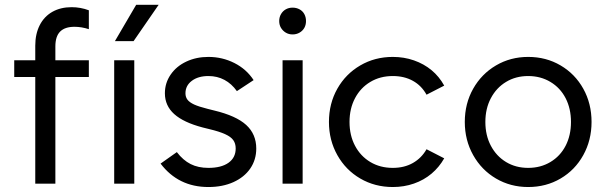

<svg xmlns="http://www.w3.org/2000/svg" viewBox="-20 -750 2478 784"><path d="M38.1 -503.9H342.8V-435.5H38.1ZM342.8 -708V-630.9Q312.5 -640.6 284.2 -640.6Q245.1 -640.6 225.6 -621.1Q206.1 -601.6 206.1 -560.5V0H124V-563.5Q124 -611.3 142.1 -647Q160.2 -682.6 193.8 -701.7Q227.5 -720.7 272.5 -720.7Q308.6 -720.7 342.8 -708Z M446.3 -503.9H528.3V0H446.3ZM627.9 -730.5H536.1L449.2 -582H525.4Z M635.7 -82 702.1 -128.9Q727.5 -95.7 758.3 -80.1Q789.1 -64.5 831.1 -64.5Q883.8 -64.5 913.1 -85.4Q942.4 -106.4 942.4 -143.6Q942.4 -164.1 932.6 -177.7Q922.9 -191.4 899.4 -202.1Q876 -212.9 835 -222.7L807.6 -229.5Q729.5 -250 691.4 -284.2Q653.3 -318.4 653.3 -369.1Q653.3 -411.1 676.8 -445.3Q700.2 -479.5 740.7 -498.5Q781.2 -517.6 831.1 -517.6Q887.7 -517.6 937 -492.7Q986.3 -467.8 1015.6 -422.9L947.3 -377.9Q925.8 -408.2 896.5 -423.8Q867.2 -439.5 831.1 -439.5Q789.1 -439.5 763.2 -419.9Q737.3 -400.4 737.3 -369.1Q737.3 -353.5 745.6 -342.8Q753.9 -332 772.9 -323.2Q792 -314.5 827.1 -305.7L854.5 -298.8Q944.3 -277.3 985.4 -239.7Q1026.4 -202.1 1026.4 -143.6Q1026.4 -97.7 1002 -62Q977.5 -26.4 933.1 -6.3Q888.7 13.7 831.1 13.7Q769.5 13.7 720.7 -10.3Q671.9 -34.2 635.7 -82Z M1133.8 -503.9H1215.8V0H1133.8ZM1120.1 -664.1Q1120.1 -679.7 1127.4 -692.4Q1134.8 -705.1 1147 -711.9Q1159.2 -718.8 1174.8 -718.8Q1190.4 -718.8 1203.1 -711.9Q1215.8 -705.1 1222.7 -692.4Q1229.5 -679.7 1229.5 -664.1Q1229.5 -648.4 1222.7 -636.2Q1215.8 -624 1203.1 -616.7Q1190.4 -609.4 1174.8 -609.4Q1159.2 -609.4 1147 -616.7Q1134.8 -624 1127.4 -636.2Q1120.1 -648.4 1120.1 -664.1Z M1323.2 -252Q1323.2 -327.1 1357.4 -387.7Q1391.6 -448.2 1451.2 -482.9Q1510.7 -517.6 1584 -517.6Q1629.9 -517.6 1670.4 -503.4Q1710.9 -489.3 1742.2 -463.4Q1773.4 -437.5 1793.9 -400.4L1721.7 -363.3Q1701.2 -400.4 1666 -419.9Q1630.9 -439.5 1584 -439.5Q1532.2 -439.5 1492.2 -415.5Q1452.1 -391.6 1429.7 -349.1Q1407.2 -306.6 1407.2 -252Q1407.2 -197.3 1429.7 -154.8Q1452.1 -112.3 1492.2 -88.4Q1532.2 -64.5 1584 -64.5Q1630.9 -64.5 1666 -84.5Q1701.2 -104.5 1721.7 -140.6L1793.9 -103.5Q1773.4 -67.4 1742.2 -41Q1710.9 -14.6 1670.4 -0.5Q1629.9 13.7 1584 13.7Q1510.7 13.7 1451.2 -21Q1391.6 -55.7 1357.4 -116.7Q1323.2 -177.7 1323.2 -252Z M1877.9 -252Q1877.9 -327.1 1912.1 -387.7Q1946.3 -448.2 2005.4 -482.9Q2064.5 -517.6 2136.7 -517.6Q2210 -517.6 2269 -482.9Q2328.1 -448.2 2361.8 -387.7Q2395.5 -327.1 2395.5 -252Q2395.5 -177.7 2361.8 -116.7Q2328.1 -55.7 2269 -21Q2210 13.7 2136.7 13.7Q2064.5 13.7 2005.4 -21Q1946.3 -55.7 1912.1 -116.7Q1877.9 -177.7 1877.9 -252ZM2311.5 -252Q2311.5 -306.6 2289.6 -349.1Q2267.6 -391.6 2227.5 -415.5Q2187.5 -439.5 2136.7 -439.5Q2085.9 -439.5 2046.4 -415.5Q2006.8 -391.6 1984.4 -349.1Q1961.9 -306.6 1961.9 -252Q1961.9 -197.3 1984.4 -154.8Q2006.8 -112.3 2046.4 -88.4Q2085.9 -64.5 2136.7 -64.5Q2187.5 -64.5 2227.5 -88.4Q2267.6 -112.3 2289.6 -154.8Q2311.5 -197.3 2311.5 -252Z"/></svg>

Font: Wanted Sans Variable
Style: Regular
Weight: 400
Designer: Original Design by Kil Hyung-jin and Kang Hanbin, Wanted Lab, Inc; Hangeul from Source Han Sans by Jang Soo-young and Ka
Foundry: Wanted Lab, Inc.
Version: Version 1.003;Glyphs 3.2 (3227)